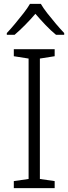

<svg xmlns="http://www.w3.org/2000/svg" viewBox="-20 -967 351 987"><path d="M261 0H51V-36L127 -47V-666L51 -678V-714H261V-678L185 -666V-47L261 -36ZM190 -947Q202 -926 223.5 -898.5Q245 -871 268 -844Q291 -817 310 -797V-788H268Q241 -810 213.5 -839Q186 -868 162 -896Q138 -868 110 -839.5Q82 -811 55 -788H15V-797Q34 -817 56.5 -844Q79 -871 100.5 -898.5Q122 -926 134 -947Z"/></svg>

Font: Noto Sans Georgian Light
Style: Regular
Weight: 300
Version: Version 2.002